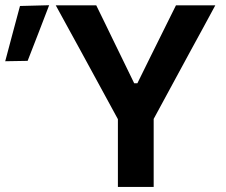

<svg xmlns="http://www.w3.org/2000/svg" viewBox="-166 -734 887 754"><path d="M297 0V-266L150.5 -535Q126.5 -579 104 -619.8Q81.5 -660.5 53 -713H212Q233.5 -669 248.8 -637.8Q264 -606.5 277.5 -578.5Q291 -550.5 307.5 -517L361 -407H373.5L426 -513.5Q443.5 -549 458 -578Q472.5 -607 488 -638.5Q503.5 -670 525 -713H679.5Q655 -668 630.8 -623Q606.5 -578 583 -535.5L437.5 -267V0ZM-145.5 -493.5Q-131 -548 -116.5 -602.5Q-102 -657 -87.5 -710.5L27 -713.5Q5.5 -657.5 -15.5 -603Q-36.5 -548.5 -57.5 -495Z"/></svg>

Font: Commissioner SemiBold
Style: Regular
Weight: 600
Designer: Kostas Bartsokas
Foundry: Kostas Bartsokas
Version: Version 1.000; ttfautohint (v1.8.3)